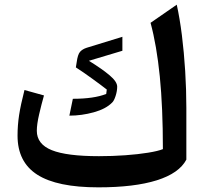

<svg xmlns="http://www.w3.org/2000/svg" viewBox="-20 -784 867 812"><path d="M768.1 -108.9Q737.8 -51.3 643.1 -21.5Q548.3 8.3 396 8.3Q221.2 8.3 137.7 -45.2Q54.2 -98.6 54.2 -210.4Q54.2 -254.4 60.8 -297.4Q67.4 -340.3 83.5 -403.3L166 -380.4Q155.3 -342.8 145.5 -300.5Q135.7 -258.3 135.7 -231Q135.7 -174.3 199 -148.9Q262.2 -123.5 398.4 -123.5Q455.6 -123.5 509.8 -127.4Q564 -131.3 606.2 -138.2Q648.4 -145 668.9 -153.3Q668.9 -329.6 655.8 -460.9Q642.6 -592.3 616.7 -687.5L727.5 -764.2Q740.2 -707 749.3 -634.8Q758.3 -562.5 763.2 -483.6Q768.1 -404.8 768.1 -327.6ZM497.6 -628.4V-569.3L356 -526.9Q412.1 -492.2 443.8 -465.3Q475.6 -438.5 475.6 -417.5Q475.6 -398.9 468.8 -377.9Q461.9 -356.9 454.1 -350.1Q427.7 -323.2 376.5 -309.1Q325.2 -294.9 273.4 -294.9L288.1 -366.2Q377.4 -366.2 429.2 -386.7L431.6 -405.3Q409.2 -422.9 371.3 -450.4Q333.5 -478 300.8 -499L304.2 -520Q308.6 -553.7 318.6 -564.9Q328.6 -576.2 346.7 -582Z"/></svg>

Font: Pinar SemiBold
Style: Regular
Weight: 600
Designer: Amin Abedi
Version: Version 3.000